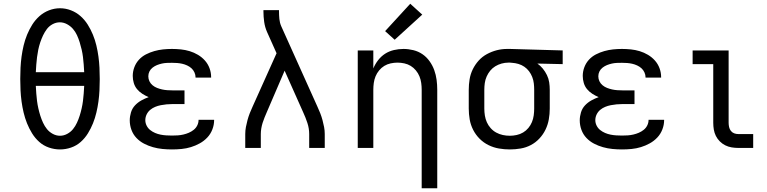

<svg xmlns="http://www.w3.org/2000/svg" viewBox="-20 -789 4090 1024"><path d="M300 8Q270 8 241 -2Q212 -12 189.5 -32Q167 -52 151 -78Q135 -104 124 -131.5Q113 -159 106 -188.5Q99 -218 95 -247.5Q91 -277 89.5 -307Q88 -337 88 -368Q88 -398 89.5 -428Q91 -458 95 -487.5Q99 -517 106 -546.5Q113 -576 124.5 -604Q136 -632 152 -657.5Q168 -683 190.5 -703Q213 -723 241.5 -734Q270 -745 300 -745Q330 -745 358.5 -734Q387 -723 409.5 -703Q432 -683 448 -657.5Q464 -632 475.5 -604Q487 -576 494 -546.5Q501 -517 505 -487.5Q509 -458 510.5 -428Q512 -398 512 -367Q512 -337 510.5 -307Q509 -277 505 -247.5Q501 -218 494 -188.5Q487 -159 476 -131.5Q465 -104 449 -78Q433 -52 410.5 -32Q388 -12 359 -2Q330 8 300 8ZM171 -404H429Q428 -424 426.5 -444.5Q425 -465 422.5 -485Q420 -505 415.5 -524.5Q411 -544 405 -563.5Q399 -583 390.5 -601.5Q382 -620 369 -635Q356 -650 337.5 -660Q319 -670 299 -670Q279 -670 260.5 -660Q242 -650 230 -634Q218 -618 209.5 -600Q201 -582 194.5 -562.5Q188 -543 184 -523.5Q180 -504 177.5 -484Q175 -464 173.5 -444Q172 -424 171 -404ZM300 -65Q320 -65 338.5 -75Q357 -85 369.5 -100.5Q382 -116 390.5 -134.5Q399 -153 405 -172Q411 -191 415.5 -211Q420 -231 422.5 -250.5Q425 -270 426.5 -290.5Q428 -311 429 -331H171Q172 -311 173.5 -290.5Q175 -270 177.5 -250.5Q180 -231 184.5 -211Q189 -191 195 -172Q201 -153 209.5 -134.5Q218 -116 230.5 -100.5Q243 -85 261.5 -75Q280 -65 300 -65Z M897 8Q872 8 846.5 5.5Q821 3 796 -4Q771 -11 748 -23Q725 -35 707.5 -53.5Q690 -72 681 -96.5Q672 -121 672 -147Q672 -168 678.5 -189.5Q685 -211 700 -227Q715 -243 734 -253.5Q753 -264 773 -271Q756 -278 739.5 -288.5Q723 -299 711 -313.5Q699 -328 693.5 -346.5Q688 -365 688 -384Q688 -408 696.5 -430.5Q705 -453 721 -470.5Q737 -488 758.5 -499Q780 -510 803 -516.5Q826 -523 849.5 -525.5Q873 -528 897 -528Q921 -528 945 -525.5Q969 -523 992 -516Q1015 -509 1036 -496.5Q1057 -484 1073 -466Q1089 -448 1097.5 -425Q1106 -402 1106 -378Q1106 -377 1106 -376.5Q1106 -376 1106 -375H1023Q1023 -375 1023 -375.5Q1023 -376 1023 -376Q1023 -390 1017 -403Q1011 -416 1001 -425Q991 -434 978 -440Q965 -446 951.5 -449Q938 -452 924.5 -453Q911 -454 897 -454Q884 -454 870.5 -453.5Q857 -453 843.5 -450Q830 -447 817.5 -442Q805 -437 794 -428.5Q783 -420 777 -408Q771 -396 771 -382Q771 -368 777 -355.5Q783 -343 794 -334Q805 -325 818 -320Q831 -315 844.5 -312Q858 -309 872 -308Q886 -307 900 -307H964V-234H900Q884 -234 868.5 -232.5Q853 -231 837.5 -228Q822 -225 807.5 -219Q793 -213 781 -203Q769 -193 762 -178.5Q755 -164 755 -148Q755 -148 755 -148Q755 -148 755 -148Q755 -133 762 -119Q769 -105 781 -95.5Q793 -86 807 -80Q821 -74 836 -71Q851 -68 866.5 -67Q882 -66 897 -66Q913 -66 928 -67Q943 -68 958 -71.5Q973 -75 987 -81Q1001 -87 1013 -96.5Q1025 -106 1032 -120Q1039 -134 1039 -150Q1039 -150 1039 -150Q1039 -150 1039 -150H1122Q1122 -149 1122 -149Q1122 -149 1122 -148Q1122 -123 1112.5 -98.5Q1103 -74 1085.5 -55.5Q1068 -37 1045.5 -24.5Q1023 -12 998.5 -4.5Q974 3 948.5 5.5Q923 8 897 8Z M1288 0V-74Q1288 -93 1291.5 -111.5Q1295 -130 1300 -148.5Q1305 -167 1312 -185Q1319 -203 1327 -220L1455 -505L1404 -619Q1393 -644 1389 -672Q1385 -700 1385 -728V-735H1468V-728Q1468 -708 1470 -687.5Q1472 -667 1480 -649L1673 -220Q1681 -203 1688 -185Q1695 -167 1700 -148.5Q1705 -130 1708.5 -111.5Q1712 -93 1712 -74V0H1629V-74Q1629 -104 1619.5 -133Q1610 -162 1597 -190L1498 -412L1403 -191Q1397 -177 1391 -162.5Q1385 -148 1380.5 -133.5Q1376 -119 1373.5 -104Q1371 -89 1371 -74V0Z M2229 215V-310Q2229 -328 2226.5 -346.5Q2224 -365 2217 -382Q2210 -399 2198 -413.5Q2186 -428 2170.5 -437.5Q2155 -447 2136.5 -451Q2118 -455 2100 -455Q2082 -455 2063.5 -451Q2045 -447 2029.5 -437.5Q2014 -428 2002 -413.5Q1990 -399 1983 -382Q1976 -365 1973.5 -346.5Q1971 -328 1971 -310V0H1888V-520H1971V-424Q1981 -448 1997 -468.5Q2013 -489 2034 -502.5Q2055 -516 2080.5 -522Q2106 -528 2132 -528Q2158 -528 2184.5 -521.5Q2211 -515 2233 -500Q2255 -485 2271 -462.5Q2287 -440 2296 -415Q2305 -390 2308.5 -363.5Q2312 -337 2312 -310V215ZM2085 -577 2034 -623 2168 -769 2232 -711Z M2699 8Q2670 8 2641 3Q2612 -2 2585.5 -15Q2559 -28 2538 -49Q2517 -70 2503.5 -96.5Q2490 -123 2485 -152Q2480 -181 2480 -210V-310Q2480 -338 2484.5 -366Q2489 -394 2501.5 -419.5Q2514 -445 2533 -466Q2552 -487 2577 -500.5Q2602 -514 2629 -521Q2656 -528 2685 -528Q2688 -528 2692 -528Q2696 -528 2700 -528L2981 -520V-447L2846 -450Q2862 -439 2875 -423Q2888 -407 2897 -388.5Q2906 -370 2909 -350Q2912 -330 2912 -310V-210Q2912 -181 2907 -152.5Q2902 -124 2889.5 -98Q2877 -72 2857 -50.5Q2837 -29 2811.5 -15.5Q2786 -2 2757 3Q2728 8 2699 8ZM2699 -65Q2717 -65 2735.5 -69Q2754 -73 2770 -82.5Q2786 -92 2798 -106.5Q2810 -121 2817 -138Q2824 -155 2826.5 -173.5Q2829 -192 2829 -210V-310Q2829 -327 2827 -344.5Q2825 -362 2818.5 -378.5Q2812 -395 2801.5 -409Q2791 -423 2776.5 -433Q2762 -443 2745 -448Q2728 -453 2711 -454L2700 -455Q2698 -455 2695.5 -455Q2693 -455 2691 -455Q2673 -455 2655 -450Q2637 -445 2621.5 -435.5Q2606 -426 2594.5 -412Q2583 -398 2575.5 -381Q2568 -364 2565.5 -346Q2563 -328 2563 -310V-210Q2563 -191 2566 -172.5Q2569 -154 2576.5 -137Q2584 -120 2597 -105.5Q2610 -91 2626.5 -82Q2643 -73 2661.5 -69Q2680 -65 2699 -65Z M3297 8Q3272 8 3246.5 5.5Q3221 3 3196 -4Q3171 -11 3148 -23Q3125 -35 3107.5 -53.5Q3090 -72 3081 -96.5Q3072 -121 3072 -147Q3072 -168 3078.5 -189.5Q3085 -211 3100 -227Q3115 -243 3134 -253.5Q3153 -264 3173 -271Q3156 -278 3139.5 -288.5Q3123 -299 3111 -313.5Q3099 -328 3093.5 -346.5Q3088 -365 3088 -384Q3088 -408 3096.5 -430.5Q3105 -453 3121 -470.5Q3137 -488 3158.5 -499Q3180 -510 3203 -516.5Q3226 -523 3249.5 -525.5Q3273 -528 3297 -528Q3321 -528 3345 -525.5Q3369 -523 3392 -516Q3415 -509 3436 -496.5Q3457 -484 3473 -466Q3489 -448 3497.5 -425Q3506 -402 3506 -378Q3506 -377 3506 -376.5Q3506 -376 3506 -375H3423Q3423 -375 3423 -375.5Q3423 -376 3423 -376Q3423 -390 3417 -403Q3411 -416 3401 -425Q3391 -434 3378 -440Q3365 -446 3351.5 -449Q3338 -452 3324.5 -453Q3311 -454 3297 -454Q3284 -454 3270.5 -453.5Q3257 -453 3243.5 -450Q3230 -447 3217.5 -442Q3205 -437 3194 -428.5Q3183 -420 3177 -408Q3171 -396 3171 -382Q3171 -368 3177 -355.5Q3183 -343 3194 -334Q3205 -325 3218 -320Q3231 -315 3244.5 -312Q3258 -309 3272 -308Q3286 -307 3300 -307H3364V-234H3300Q3284 -234 3268.5 -232.5Q3253 -231 3237.5 -228Q3222 -225 3207.5 -219Q3193 -213 3181 -203Q3169 -193 3162 -178.5Q3155 -164 3155 -148Q3155 -148 3155 -148Q3155 -148 3155 -148Q3155 -133 3162 -119Q3169 -105 3181 -95.5Q3193 -86 3207 -80Q3221 -74 3236 -71Q3251 -68 3266.5 -67Q3282 -66 3297 -66Q3313 -66 3328 -67Q3343 -68 3358 -71.5Q3373 -75 3387 -81Q3401 -87 3413 -96.5Q3425 -106 3432 -120Q3439 -134 3439 -150Q3439 -150 3439 -150Q3439 -150 3439 -150H3522Q3522 -149 3522 -149Q3522 -149 3522 -148Q3522 -123 3512.5 -98.5Q3503 -74 3485.5 -55.5Q3468 -37 3445.5 -24.5Q3423 -12 3398.5 -4.5Q3374 3 3348.5 5.5Q3323 8 3297 8Z M3918 0Q3900 0 3882 -3Q3864 -6 3848 -14Q3832 -22 3819 -35Q3806 -48 3798 -64Q3790 -80 3787 -98Q3784 -116 3784 -134V-447H3674V-520H3866V-134Q3866 -123 3868.5 -111.5Q3871 -100 3878 -91Q3885 -82 3895.5 -78Q3906 -74 3918 -74H3997V0Z"/></svg>

Font: Zed Sans Extended
Style: Regular
Weight: 400
Width: 7
Designer: Belleve Invis
Foundry: Belleve Invis
Version: Version 1.0.0; ttfautohint (v1.8.4)